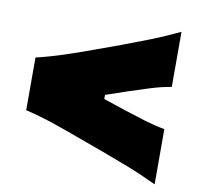

<svg xmlns="http://www.w3.org/2000/svg" viewBox="-75 -764 836 808"><g transform="rotate(10 343.5 -360.0)"><path d="M636.7 -34.2Q572.3 -64.9 512 -88.4Q451.7 -111.8 398.4 -131.3L288.1 -171.4Q235.4 -190.9 175 -211.7Q114.7 -232.4 50.3 -247.6V-472.7Q114.7 -488.3 175 -508.5Q235.4 -528.8 288.6 -548.3L398.9 -588.4Q451.7 -607.9 512 -631.6Q572.3 -655.3 636.7 -686V-450.7Q592.3 -442.9 548.8 -429.4Q505.4 -416 460.4 -400.9L365.7 -368.7V-351.1L459.5 -319.8Q503.9 -305.2 548.1 -291.7Q592.3 -278.3 636.7 -270Z"/></g></svg>

Font: Pinar-DS3-FD Black
Style: Regular
Weight: 900
Designer: Amin Abedi
Version: Version 3.000